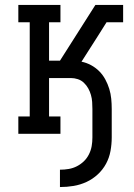

<svg xmlns="http://www.w3.org/2000/svg" viewBox="-20 -540 540 775"><path d="M222 215V145Q240 145 257.5 142Q275 139 290.5 131Q306 123 318.5 111Q331 99 339 83Q347 67 350 50Q353 33 353 15V-100Q353 -114 352 -128.5Q351 -143 347 -157Q343 -171 336 -183.5Q329 -196 318.5 -206Q308 -216 294 -220.5Q280 -225 266 -225H178V-70H224V0H54V-70H100V-450H54V-520H224V-450H178V-295H222L365 -520H477V-450H410L376 -396L309 -291Q329 -287 347.5 -277Q366 -267 380.5 -252.5Q395 -238 405 -219.5Q415 -201 421 -181.5Q427 -162 429 -141.5Q431 -121 431 -100V15Q431 42 426 69.5Q421 97 408 121Q395 145 374.5 164Q354 183 329 194.5Q304 206 277 210.5Q250 215 222 215Z"/></svg>

Font: Iosevka Gothic
Style: Regular
Weight: 400
Monospace: yes
Designer: Belleve Invis
Foundry: Belleve Invis
Version: Version 15.5.1; ttfautohint (v1.8.4)